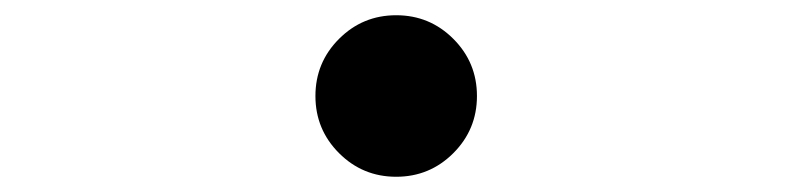

<svg xmlns="http://www.w3.org/2000/svg" viewBox="-20 -506 1040 252"><path d="M500 -486Q544 -486 575 -455Q606 -424 606 -380Q606 -336 575 -305Q544 -274 500 -274Q456 -274 425 -305Q394 -336 394 -380Q394 -424 425 -455Q456 -486 500 -486Z"/></svg>

Font: Go Noto Current
Style: Regular
Weight: 400
Designer: Monotype Design Team
Foundry: Monotype Imaging Inc.
Version: Version 2.007; ttfautohint (v1.8) -l 8 -r 50 -G 200 -x 14 -D